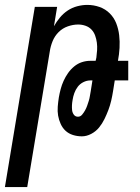

<svg xmlns="http://www.w3.org/2000/svg" viewBox="-50 -548 570 783"><path d="M-30 215 92 -520H183L170 -441Q180 -459 194 -476Q208 -493 226 -505Q244 -517 265 -522.5Q286 -528 306 -528Q332 -528 356 -519.5Q380 -511 397.5 -493.5Q415 -476 424 -453Q433 -430 436 -404.5Q439 -379 437.5 -352.5Q436 -326 431 -300H473V-220H418L411 -176Q408 -157 403.5 -137.5Q399 -118 392 -99.5Q385 -81 376 -62.5Q367 -44 354 -28Q341 -12 322 -2Q303 8 284 8Q265 8 247.5 2.5Q230 -3 217.5 -14.5Q205 -26 197.5 -42.5Q190 -59 187 -76.5Q184 -94 185.5 -113Q187 -132 190 -151Q193 -168 197.5 -185Q202 -202 209.5 -218.5Q217 -235 227.5 -250Q238 -265 252.5 -277Q267 -289 284 -294.5Q301 -300 318 -300H340L343 -313Q345 -328 346 -343.5Q347 -359 345 -374Q343 -389 338 -403Q333 -417 323 -427.5Q313 -438 298.5 -443Q284 -448 269 -448Q248 -448 226.5 -440.5Q205 -433 189 -417Q173 -401 164.5 -380Q156 -359 153 -338L61 215ZM268 -72Q278 -72 285 -80.5Q292 -89 297 -98Q302 -107 305.5 -117Q309 -127 312 -136.5Q315 -146 316.5 -156Q318 -166 320 -176L327 -220H318Q304 -220 290 -213Q276 -206 267 -194Q258 -182 253 -168Q248 -154 246 -140Q244 -129 243.5 -119Q243 -109 244 -99Q245 -89 251 -80.5Q257 -72 268 -72Z"/></svg>

Font: Iosevka Medium
Style: Italic
Weight: 500
Italic angle: -9°
Monospace: yes
Designer: Belleve Invis
Foundry: Belleve Invis
Version: Version 32.5.0; ttfautohint (v1.8.4)